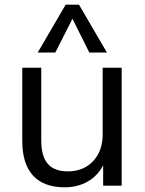

<svg xmlns="http://www.w3.org/2000/svg" viewBox="-20 -792 617 819"><path d="M499 -503V0H420V-87Q396 -41 353 -17Q310 7 256 7Q167 7 121 -43Q75 -93 75 -191V-503H156V-193Q156 -125 184 -93Q212 -61 269 -61Q336 -61 377 -104.5Q418 -148 418 -219V-503ZM216 -568H141L260 -772H317L436 -568H361L289 -712Z"/></svg>

Font: Muli
Style: Regular
Weight: 400
Designer: Vernon Adams
Foundry: Vernon Adams
Version: Version 2.000